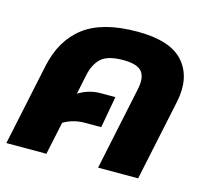

<svg xmlns="http://www.w3.org/2000/svg" viewBox="-90 -648 810 746"><g transform="rotate(15 315.0 -275.0)"><path d="M-5 0 64 -327Q87 -437 161.5 -493.5Q236 -550 376 -550Q510 -550 562.5 -488.5Q615 -427 594 -327L525 0H364L434 -333Q445 -382 426.5 -405.5Q408 -429 351 -429Q289 -429 262.5 -405Q236 -381 226 -333L210 -256Q251 -282 299 -282H358L335 -155H270Q222 -155 184 -132L156 0Z"/></g></svg>

Font: Kanit SemiBold
Style: Italic
Weight: 600
Italic angle: -12°
Designer: Katatrad Team
Foundry: CadsonDemak
Version: Version 2.000; ttfautohint (v1.8.3)